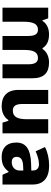

<svg xmlns="http://www.w3.org/2000/svg" viewBox="828 -1428 610 2306"><g transform="rotate(90 1133.0 -275.0)"><path d="M729 -559C663 -559 602 -533 568 -481H558C527 -532 473 -559 393 -559C321 -559 262 -531 231 -480H224L200 -549H72V0H241V-250C241 -363 263 -426 338 -426C388 -426 412 -390 412 -311V0H580V-267C580 -369 606 -426 677 -426C727 -426 752 -391 752 -311V0H920V-358C920 -499 854 -559 729 -559Z M1581 -549H1412V-299C1412 -186 1389 -124 1307 -124C1252 -124 1229 -163 1229 -238V-549H1060V-191C1060 -50 1141 10 1254 10C1322 10 1386 -14 1421 -70H1431L1453 0H1581Z M1971 -560C1883 -560 1806 -542 1746 -510L1797 -398C1850 -421 1902 -438 1951 -438C1999 -438 2028 -415 2028 -362V-346L1934 -343C1775 -336 1692 -283 1692 -166C1692 -46 1764 10 1861 10C1952 10 1995 -15 2042 -74H2046L2079 0H2196V-364C2196 -493 2114 -560 1971 -560ZM1977 -248 2028 -250V-206C2028 -147 1984 -111 1928 -111C1890 -111 1864 -128 1864 -170C1864 -217 1893 -245 1977 -248Z"/></g></svg>

Font: Noto Sans Arabic ExtBd
Style: Regular
Weight: 800
Designer: Monotype Design Team, Nadine Chahine, Nizar Qandah and Khaled Hosny
Foundry: Monotype Imaging Inc.
Version: Version 2.012